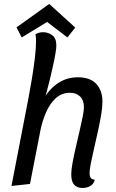

<svg xmlns="http://www.w3.org/2000/svg" viewBox="-20 -914 576 954"><path d="M390 20Q364 20 349 4.5Q334 -11 334 -48Q334 -70 340.5 -105.5Q347 -141 356.5 -181.5Q366 -222 375 -261.5Q384 -301 390.5 -332.5Q397 -364 397 -380Q397 -417 377.5 -435Q358 -453 328 -453Q286 -453 256.5 -425.5Q227 -398 209 -356Q191 -314 182 -272L129 0L37 10L125 -445L196 -421Q225 -472 268.5 -501Q312 -530 367 -530Q428 -530 458.5 -497Q489 -464 489 -409Q489 -381 482.5 -342.5Q476 -304 466.5 -261Q457 -218 447.5 -177Q438 -136 431.5 -103.5Q425 -71 425 -54Q425 -41 429.5 -32Q434 -23 451 -21Q446 0 429 10Q412 20 390 20ZM197 -409 122 -430Q130 -471 138.5 -522.5Q147 -574 153 -623.5Q159 -673 159 -708Q159 -719 158.5 -727.5Q158 -736 156 -743Q162 -748 172.5 -751Q183 -754 195 -754Q218 -754 239 -739.5Q260 -725 260 -687Q260 -675 255.5 -648Q251 -621 243.5 -587Q236 -553 227.5 -518Q219 -483 211 -454Q203 -425 197 -409ZM88 -728 62 -778 224 -894H225L354 -777L315 -728L214 -805Z"/></svg>

Font: Sansita Swashed Light Light
Style: Regular
Weight: 300
Version: Version 1.003